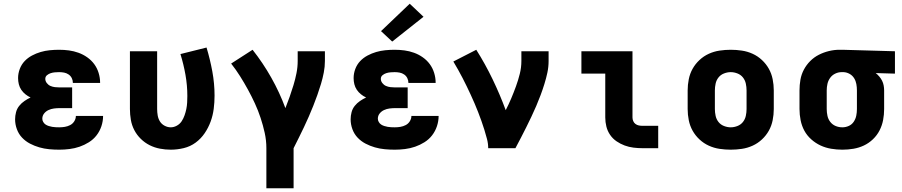

<svg xmlns="http://www.w3.org/2000/svg" viewBox="-20 -795 4840 1030"><path d="M298 8Q271 8 244 5.5Q217 3 191 -4.5Q165 -12 141 -24.5Q117 -37 98.5 -56.5Q80 -76 70.5 -102Q61 -128 61 -155Q61 -174 66 -193Q71 -212 83 -227Q95 -242 111 -253Q127 -264 144 -272Q129 -279 116 -289.5Q103 -300 94 -313.5Q85 -327 81 -343Q77 -359 77 -376Q77 -401 86 -425Q95 -449 112 -467Q129 -485 151.5 -497Q174 -509 198 -516Q222 -523 247 -525.5Q272 -528 297 -528Q324 -528 350 -524.5Q376 -521 401 -512Q426 -503 448 -487.5Q470 -472 485.5 -451Q501 -430 509 -404Q517 -378 517 -352Q517 -351 517 -350.5Q517 -350 517 -350H371Q371 -350 371 -350Q371 -350 371 -350Q371 -364 365 -376Q359 -388 348 -395.5Q337 -403 324 -405.5Q311 -408 297 -408Q286 -408 274.5 -407Q263 -406 252 -402.5Q241 -399 232 -391.5Q223 -384 223 -372Q223 -360 231 -349.5Q239 -339 250.5 -334Q262 -329 274.5 -327.5Q287 -326 300 -326H367V-215H300Q285 -215 269.5 -213Q254 -211 240 -204.5Q226 -198 216.5 -186Q207 -174 207 -158Q207 -149 212 -140.5Q217 -132 224.5 -127Q232 -122 241.5 -119Q251 -116 260 -114.5Q269 -113 278.5 -112.5Q288 -112 298 -112Q313 -112 328 -114.5Q343 -117 356.5 -124Q370 -131 378.5 -144.5Q387 -158 387 -173H533Q533 -145 524 -118Q515 -91 498 -69Q481 -47 457 -32Q433 -17 407 -8Q381 1 353 4.5Q325 8 298 8Z M896 8Q867 8 838 2.5Q809 -3 783 -16Q757 -29 735.5 -50Q714 -71 700.5 -97Q687 -123 682 -152Q677 -181 677 -210V-520H823V-210Q823 -193 826 -175.5Q829 -158 838 -143.5Q847 -129 863 -120.5Q879 -112 896 -112Q913 -112 929 -121Q945 -130 954.5 -144.5Q964 -159 970 -176Q976 -193 979.5 -210Q983 -227 984 -245Q985 -263 985 -280Q985 -337 975 -393.5Q965 -450 948 -505L1088 -540Q1107 -477 1119 -412Q1131 -347 1131 -282Q1131 -246 1126.5 -211Q1122 -176 1110 -143Q1098 -110 1078 -80.5Q1058 -51 1029.5 -30Q1001 -9 966 -0.5Q931 8 896 8Z M1409 215V0Q1409 -42 1400 -82.5Q1391 -123 1378 -162.5Q1365 -202 1347.5 -240Q1330 -278 1310 -314.5Q1290 -351 1268 -386Q1246 -421 1220 -454L1335 -528Q1391 -457 1435.5 -378Q1480 -299 1511 -215Q1523 -245 1534 -276Q1545 -307 1554.5 -338.5Q1564 -370 1570.5 -402.5Q1577 -435 1577 -468V-520H1723V-468Q1723 -437 1717 -406Q1711 -375 1702 -345Q1693 -315 1682.5 -285.5Q1672 -256 1660.5 -227Q1649 -198 1636.5 -169.5Q1624 -141 1610.5 -112.5Q1597 -84 1583 -56Q1569 -28 1555 0V215Z M2098 8Q2071 8 2044 5.5Q2017 3 1991 -4.5Q1965 -12 1941 -24.5Q1917 -37 1898.5 -56.5Q1880 -76 1870.5 -102Q1861 -128 1861 -155Q1861 -174 1866 -193Q1871 -212 1883 -227Q1895 -242 1911 -253Q1927 -264 1944 -272Q1929 -279 1916 -289.5Q1903 -300 1894 -313.5Q1885 -327 1881 -343Q1877 -359 1877 -376Q1877 -401 1886 -425Q1895 -449 1912 -467Q1929 -485 1951.5 -497Q1974 -509 1998 -516Q2022 -523 2047 -525.5Q2072 -528 2097 -528Q2124 -528 2150 -524.5Q2176 -521 2201 -512Q2226 -503 2248 -487.5Q2270 -472 2285.5 -451Q2301 -430 2309 -404Q2317 -378 2317 -352Q2317 -351 2317 -350.5Q2317 -350 2317 -350H2171Q2171 -350 2171 -350Q2171 -350 2171 -350Q2171 -364 2165 -376Q2159 -388 2148 -395.5Q2137 -403 2124 -405.5Q2111 -408 2097 -408Q2086 -408 2074.5 -407Q2063 -406 2052 -402.5Q2041 -399 2032 -391.5Q2023 -384 2023 -372Q2023 -360 2031 -349.5Q2039 -339 2050.5 -334Q2062 -329 2074.5 -327.5Q2087 -326 2100 -326H2167V-215H2100Q2085 -215 2069.5 -213Q2054 -211 2040 -204.5Q2026 -198 2016.5 -186Q2007 -174 2007 -158Q2007 -149 2012 -140.5Q2017 -132 2024.5 -127Q2032 -122 2041.5 -119Q2051 -116 2060 -114.5Q2069 -113 2078.5 -112.5Q2088 -112 2098 -112Q2113 -112 2128 -114.5Q2143 -117 2156.5 -124Q2170 -131 2178.5 -144.5Q2187 -158 2187 -173H2333Q2333 -145 2324 -118Q2315 -91 2298 -69Q2281 -47 2257 -32Q2233 -17 2207 -8Q2181 1 2153 4.5Q2125 8 2098 8ZM2084 -572 2024 -628 2178 -775 2252 -705Z M2599 0Q2599 -25 2592.5 -49.5Q2586 -74 2578.5 -98.5Q2571 -123 2562.5 -146.5Q2554 -170 2545 -193.5Q2536 -217 2526 -240Q2516 -263 2505.5 -286Q2495 -309 2484 -331.5Q2473 -354 2461.5 -376.5Q2450 -399 2437.5 -421Q2425 -443 2412 -465L2535 -528Q2583 -452 2622.5 -370Q2662 -288 2693 -204Q2709 -235 2722.5 -267Q2736 -299 2748 -332Q2760 -365 2768.5 -399Q2777 -433 2777 -468V-520H2923V-468Q2923 -436 2916.5 -405.5Q2910 -375 2900.5 -344.5Q2891 -314 2880 -284.5Q2869 -255 2856.5 -226Q2844 -197 2830.5 -168.5Q2817 -140 2803 -112Q2789 -84 2774.5 -56Q2760 -28 2745 0Z M3427 0Q3403 0 3378.5 -3Q3354 -6 3331 -14.5Q3308 -23 3287.5 -37Q3267 -51 3253 -71.5Q3239 -92 3233 -116Q3227 -140 3227 -165V-400H3099V-520H3373V-165Q3373 -155 3377 -145.5Q3381 -136 3389 -130Q3397 -124 3407 -122Q3417 -120 3427 -120H3511V0Z M3900 8Q3870 8 3840 3.5Q3810 -1 3782.5 -13.5Q3755 -26 3732.5 -47Q3710 -68 3695.5 -94Q3681 -120 3675 -150Q3669 -180 3669 -210V-310Q3669 -340 3675 -370Q3681 -400 3695.5 -426Q3710 -452 3732.5 -473Q3755 -494 3782.5 -506.5Q3810 -519 3840 -523.5Q3870 -528 3900 -528Q3930 -528 3960 -523.5Q3990 -519 4017.5 -506.5Q4045 -494 4067.5 -473Q4090 -452 4104.5 -426Q4119 -400 4125 -370Q4131 -340 4131 -310V-210Q4131 -180 4125 -150Q4119 -120 4104.5 -94Q4090 -68 4067.5 -47Q4045 -26 4017.5 -13.5Q3990 -1 3960 3.5Q3930 8 3900 8ZM3900 -112Q3918 -112 3936 -119Q3954 -126 3965.5 -140.5Q3977 -155 3981 -173.5Q3985 -192 3985 -210V-310Q3985 -328 3981 -346.5Q3977 -365 3965.5 -379.5Q3954 -394 3936 -401Q3918 -408 3900 -408Q3882 -408 3864 -401Q3846 -394 3834.5 -379.5Q3823 -365 3819 -346.5Q3815 -328 3815 -310V-210Q3815 -192 3819 -173.5Q3823 -155 3834.5 -140.5Q3846 -126 3864 -119Q3882 -112 3900 -112Z M4499 8Q4469 8 4439 3Q4409 -2 4382 -14.5Q4355 -27 4332 -47.5Q4309 -68 4295 -94Q4281 -120 4275 -150Q4269 -180 4269 -210V-310Q4269 -339 4274 -367.5Q4279 -396 4292.5 -421.5Q4306 -447 4326.5 -467.5Q4347 -488 4372.5 -501Q4398 -514 4426.5 -521Q4455 -528 4483 -528Q4488 -528 4492 -528Q4496 -528 4500 -528L4781 -520V-400L4678 -403Q4688 -395 4697 -384.5Q4706 -374 4712 -362Q4718 -350 4720.5 -336.5Q4723 -323 4723 -310V-210Q4723 -180 4717.5 -151Q4712 -122 4698.5 -95.5Q4685 -69 4663 -48Q4641 -27 4614.5 -14.5Q4588 -2 4558.5 3Q4529 8 4499 8ZM4499 -112Q4517 -112 4533.5 -119.5Q4550 -127 4560 -142Q4570 -157 4573.5 -174.5Q4577 -192 4577 -210V-310Q4577 -327 4574 -344Q4571 -361 4562 -375.5Q4553 -390 4538 -398.5Q4523 -407 4506 -408H4500Q4499 -408 4497.5 -408Q4496 -408 4495 -408Q4477 -408 4460.5 -400Q4444 -392 4433.5 -377.5Q4423 -363 4419 -345.5Q4415 -328 4415 -310V-210Q4415 -192 4419 -173.5Q4423 -155 4434.5 -140.5Q4446 -126 4463 -119Q4480 -112 4499 -112Z"/></svg>

Font: Iosevka SS04 Heavy Extended
Style: Regular
Weight: 900
Width: 7
Monospace: yes
Designer: Belleve Invis
Foundry: Belleve Invis
Version: Version 19.0.0; ttfautohint (v1.8.4)